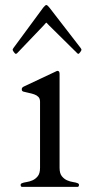

<svg xmlns="http://www.w3.org/2000/svg" viewBox="-20 -729 338 749"><path d="M288.1 -7.8Q288.1 -1 283.2 0H65.4Q60.5 -1 60.5 -7.8Q60.5 -12.2 65.4 -14.2Q71.8 -17.1 83.5 -18.8Q95.2 -20.5 106.9 -25.6Q118.7 -30.8 127.4 -41.7Q136.2 -52.7 136.2 -74.2V-332.5Q136.2 -344.2 129.9 -350.8Q123.5 -357.4 113.8 -360.8Q104 -364.3 92.8 -366.5Q81.5 -368.7 71.3 -371.6Q68.4 -372.6 66.7 -374.3Q64.9 -376 64.9 -381.3Q64.9 -383.8 66.4 -386.2Q67.9 -388.7 72.3 -391.1L196.8 -449.7Q198.7 -450.7 200.9 -451.7Q203.1 -452.6 204.1 -452.6Q212.4 -452.6 212.4 -440.9V-74.2Q212.4 -52.7 221.2 -41.7Q230 -30.8 241.7 -25.6Q253.4 -20.5 265.1 -18.8Q276.9 -17.1 283.2 -14.2Q288.1 -12.2 288.1 -7.8ZM170.9 -630.4Q169.4 -631.8 165.5 -636.2Q161.6 -640.6 160.6 -640.6Q159.7 -640.6 156 -636.2Q152.3 -631.8 150.9 -630.4L46.4 -521Q45.4 -520 43.9 -519.5Q42.5 -519 41.5 -519Q40 -519 38.1 -521Q36.1 -522.9 34.2 -525.6Q32.2 -528.3 30.8 -530.8Q29.3 -533.2 29.3 -534.7Q29.3 -537.1 32.7 -542L148.9 -699.7Q151.9 -702.6 155 -706.1Q158.2 -709.5 160.6 -709.5Q163.1 -709.5 166.7 -706.1Q170.4 -702.6 173.3 -698.7L294.4 -542Q297.9 -536.6 297.9 -534.7Q297.9 -533.2 296.4 -530.8Q294.9 -528.3 293 -525.6Q291 -522.9 289.1 -521Q287.1 -519 285.6 -519Q283.7 -519 281.7 -521Z"/></svg>

Font: Kurinto Book Core
Style: Regular
Weight: 400
Designer: Kurinto was developed by Clint Goss from a range of fonts that are compatible with the SIL Open Font License Version 1.1
Foundry: Clinton F. Goss
Version: Version 2.196; July 25, 2020